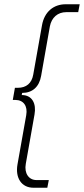

<svg xmlns="http://www.w3.org/2000/svg" viewBox="-20 -740 394 901"><path d="M137 141H202L209 105H153C115 106 93 73 101 29L142 -203C151 -253 132 -294 82 -294L84 -304C132 -304 164 -332 173 -384L214 -616C222 -658 251 -683 291 -683H347L354 -720H288C232 -720 188 -685 177 -621L136 -390C129 -349 103 -328 64 -328H50L40 -271H52C90 -271 111 -243 103 -199L62 32C51 95 81 141 137 141Z"/></svg>

Font: Fixel Text 20240404 ExtraLight
Style: Italic
Weight: 200
Width: 4
Italic angle: -10°
Designer: AlfaBravo + MacPaw
Foundry: Kyrylo Tkachov, Marchela Mozhyna, Serhii Makarenko, Maria Weinstein, Zakhar Kryvoshyya
Version: Version 1.211;Glyphs 3.2 (3225)